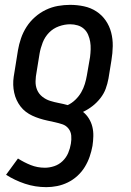

<svg xmlns="http://www.w3.org/2000/svg" viewBox="-20 -548 540 791"><path d="M171 223Q125 223 83 209Q41 195 5 172L54 105Q79 121 106.5 132Q134 143 165 143Q184 143 203.5 136.5Q223 130 238 115.5Q253 101 261 82Q269 63 272 44Q275 27 273.5 10.5Q272 -6 262 -18.5Q252 -31 237 -36Q222 -41 206 -44.5Q190 -48 174 -51.5Q158 -55 142.5 -60Q127 -65 113 -71.5Q99 -78 86.5 -87.5Q74 -97 64.5 -109.5Q55 -122 48.5 -136Q42 -150 38.5 -166Q35 -182 34.5 -198.5Q34 -215 36.5 -232Q39 -249 42 -266L54 -341Q58 -365 66.5 -390Q75 -415 89.5 -437.5Q104 -460 124.5 -478Q145 -496 169 -507.5Q193 -519 218.5 -523.5Q244 -528 269 -528Q298 -528 326 -522Q354 -516 377 -501Q400 -486 415.5 -463.5Q431 -441 438 -414Q445 -387 444.5 -358Q444 -329 439 -299L427 -225Q423 -203 415.5 -182.5Q408 -162 393.5 -143.5Q379 -125 361 -111Q343 -97 322 -87Q336 -76 346 -60Q356 -44 360.5 -25.5Q365 -7 364.5 13Q364 33 361 53Q357 75 349.5 97Q342 119 329.5 139.5Q317 160 299 176.5Q281 193 259.5 203.5Q238 214 215.5 218.5Q193 223 171 223ZM259 -115Q276 -123 290.5 -137Q305 -151 314.5 -167.5Q324 -184 329.5 -202Q335 -220 338 -238L351 -313Q353 -329 353.5 -345Q354 -361 351.5 -376Q349 -391 343 -405Q337 -419 326 -429Q315 -439 300 -443.5Q285 -448 269 -448Q246 -448 222.5 -439.5Q199 -431 182 -413.5Q165 -396 156 -373Q147 -350 143 -327L131 -253Q127 -233 126.5 -213.5Q126 -194 133 -177.5Q140 -161 154.5 -149.5Q169 -138 186.5 -132.5Q204 -127 222.5 -123.5Q241 -120 259 -115Z"/></svg>

Font: Iosevka Curly Medium
Style: Italic
Weight: 500
Italic angle: -9°
Monospace: yes
Designer: Belleve Invis
Foundry: Belleve Invis
Version: Version 22.1.2; ttfautohint (v1.8.4)